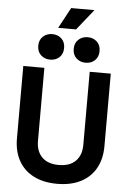

<svg xmlns="http://www.w3.org/2000/svg" viewBox="-68 -1135 809 1198"><g transform="rotate(5 336.0 -536.0)"><path d="M336 14Q250 14 188.5 -17.5Q127 -49 94.5 -107.5Q62 -166 62 -246V-700H194V-242Q194 -178 230.5 -141Q267 -104 336 -104Q405 -104 441.5 -141Q478 -178 478 -242V-700H610V-246Q610 -166 577.5 -107.5Q545 -49 483.5 -17.5Q422 14 336 14ZM447 -754Q413 -754 389.5 -775.5Q366 -797 366 -834Q366 -871 389.5 -892.5Q413 -914 447 -914Q482 -914 505 -892.5Q528 -871 528 -834Q528 -797 505 -775.5Q482 -754 447 -754ZM225 -754Q191 -754 167.5 -775.5Q144 -797 144 -834Q144 -871 167.5 -892.5Q191 -914 225 -914Q260 -914 283 -892.5Q306 -871 306 -834Q306 -797 283 -775.5Q260 -754 225 -754ZM258 -956 328 -1086H474L370 -956Z"/></g></svg>

Font: Space Grotesk Light
Style: Bold
Weight: 700
Version: Version 2.000